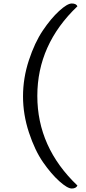

<svg xmlns="http://www.w3.org/2000/svg" viewBox="-20 -803 492 1101"><path d="M424 261Q416 278 391.5 278Q367 278 320.5 236.5Q274 195 227 127.5Q180 60 146 -43Q112 -146 112 -250.5Q112 -355 145.5 -457Q179 -559 225.5 -628Q272 -697 319 -740Q366 -783 391.5 -783Q417 -783 424 -767Q194 -548 194 -253Q194 42 424 261Z"/></svg>

Font: Laila
Style: Regular
Weight: 400
Designer: Hitesh Malaviya
Foundry: Indian Type Foundry
Version: Version 1.302;PS 1.0;hotconv 1.0.78;makeotf.lib2.5.61930; tt